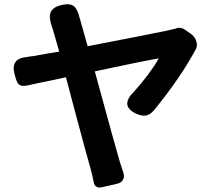

<svg xmlns="http://www.w3.org/2000/svg" viewBox="-20 -814 970 885"><path d="M412 26Q404 -15 396 -42Q384 -82 327 -295Q298 -405 284 -458Q267 -454 234 -447Q139 -428 106 -420Q76 -414 65 -427Q56 -436 47 -473Q28 -544 102 -551Q108 -552 121 -554Q133 -555 139 -556Q140 -556 142 -557Q201 -568 253 -576Q244 -607 230 -656Q223 -679 221 -687Q221 -689 220 -689Q204 -733 213 -756Q223 -782 265 -791Q302 -800 321 -785Q339 -770 347 -731Q349 -726 351 -718Q357 -699 370 -651Q379 -619 384 -601Q671 -656 755 -674Q769 -677 789 -682Q812 -692 834 -676L860 -658Q879 -644 885 -623Q891 -604 883 -588Q813 -457 690 -306Q672 -285 653 -281.5Q634 -278 608 -290Q530 -326 599 -393Q673 -476 712 -545Q641 -533 417 -485Q513 -133 532 -69Q536 -58 548 -20Q555 -1 547.5 13.5Q540 28 520 33L490 40L450 49Q435 53 424.5 46.5Q414 40 412 26Z"/></svg>

Font: GenSenRounded TW B
Style: Regular
Weight: 700
Version: Version 1.501;PS 1;hotconv 16.6.51;makeotf.lib2.5.65220